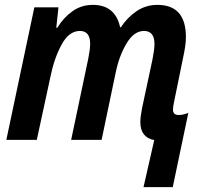

<svg xmlns="http://www.w3.org/2000/svg" viewBox="-20 -574 833 788"><path d="M689 194 753 -111Q733 -102 713 -102Q690 -102 690 -124Q690 -135 694 -154L732 -340Q743 -389 743 -422Q743 -554 626 -554Q579 -554 541 -528.5Q503 -503 476 -462H473Q453 -554 361 -554Q314 -554 277.5 -528Q241 -502 215 -460H211L220 -544H121L6 0H131L187 -259Q202 -334 232.5 -390.5Q263 -447 308 -447Q350 -447 350 -394Q350 -372 342 -332L272 0H397L455 -277Q469 -345 499.5 -396Q530 -447 571 -447Q614 -447 614 -393Q614 -372 606 -331L563 -130Q556 -94 556 -73Q556 -10 613 1L569 194Z"/></svg>

Font: Noto Sans UI SemiCondensed
Style: Bold Italic
Weight: 700
Width: 4
Designer: Monotype Design Team
Foundry: Monotype Imaging Inc.
Version: 1.001